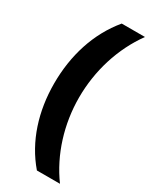

<svg xmlns="http://www.w3.org/2000/svg" viewBox="-222 -1016 798 987"><g transform="rotate(30 177.5 -522.0)"><path d="M40 -518C40 -354 88 -201 187 -86H324C235 -207 187 -363 187 -519C187 -678 235 -834 325 -958H187C88 -839 40 -685 40 -518Z"/></g></svg>

Font: Noto Sans Khmer UI ExtraCondensed ExtraBold
Style: Regular
Weight: 800
Width: 2
Designer: Danh Hong and the Monotype Design Team
Foundry: Monotype Imaging Inc.
Version: Version 2.002